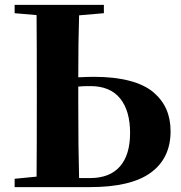

<svg xmlns="http://www.w3.org/2000/svg" viewBox="-20 -767 742 787"><path d="M405.8 -712.9 304.2 -704.1Q300.8 -597.2 300.8 -450.2Q340.8 -452.1 365.2 -452.1Q449.2 -452.1 511 -435.8Q572.8 -419.4 608.9 -388.7Q645 -357.9 662.1 -318.4Q679.2 -278.8 679.2 -229Q679.2 -118.7 598.1 -59.3Q517.1 0 348.1 0H40V-34.2L129.9 -43Q130.9 -146 130.9 -351.1V-395Q130.9 -603 129.9 -705.1L40 -712.9V-747.1H405.8ZM304.2 -37.1H349.1Q429.7 -37.1 471.4 -84.5Q513.2 -131.8 513.2 -222.2Q513.2 -313 472.4 -363.5Q431.6 -414.1 350.1 -414.1Q316.9 -414.1 300.8 -412.1V-351.1Q300.8 -156.2 304.2 -37.1Z"/></svg>

Font: Noto Serif JP Black
Style: Regular
Weight: 900
Designer: Ryoko NISHIZUKA  (kana & ideographs); Frank Grießhammer (Latin, Greek & Cyrillic); Wenlong ZHANG  (bopomofo); Sandoll Co
Foundry: Adobe Systems Incorporated
Version: Version 1.001;PS 1.001;hotconv 16.6.54;makeotf.lib2.5.65590